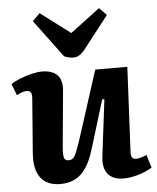

<svg xmlns="http://www.w3.org/2000/svg" viewBox="-56 -851 746 912"><g transform="rotate(-5 317.0 -394.5)"><path d="M5 -479Q22 -491 48.5 -501.5Q75 -512 103.5 -519Q132 -526 154 -526Q203 -526 227 -501Q251 -476 246 -427L221 -158Q218 -123 222.5 -109Q227 -95 244 -95Q257 -95 265.5 -103Q274 -111 282.5 -132Q291 -153 303 -189L407 -513H560L540 -109Q539 -91 544.5 -82.5Q550 -74 562 -74Q574 -74 588 -78Q602 -82 614 -88L633 -26Q620 -18 603.5 -10.5Q587 -3 568.5 2.5Q550 8 531.5 11Q513 14 498 14Q445 14 421.5 -16Q398 -46 405 -101L438 -368L428 -370L356 -135Q340 -83 318 -50Q296 -17 265.5 -1.5Q235 14 195 14Q132 14 101.5 -26Q71 -66 77 -144L97 -401Q99 -424 92.5 -432Q86 -440 73 -440Q63 -440 51 -436Q39 -432 26 -424ZM132 -768 167 -803 309 -696 450 -802 485 -767 365 -613Q351 -595 337.5 -587Q324 -579 310 -579Q298 -579 287 -581.5Q276 -584 265 -589Z"/></g></svg>

Font: Literata
Style: Bold Italic
Weight: 700
Italic angle: -2°
Designer: Latin by Veronika Burian and Jose Scaglione. Greek by Irene Vlachou. Cyrillic by Vera Evstafieva
Foundry: TypeTogether
Version: Version 3.103;gftools[0.9.29]